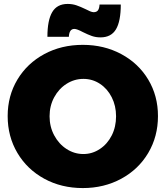

<svg xmlns="http://www.w3.org/2000/svg" viewBox="-20 -942 842 976"><path d="M783 -352Q783 -248 733.5 -164.5Q684 -81 596.5 -33.5Q509 14 401 14Q292 14 205 -33.5Q118 -81 68.5 -164.5Q19 -248 19 -352Q19 -455 68.5 -537.5Q118 -620 205 -667Q292 -714 401 -714Q509 -714 596.5 -667Q684 -620 733.5 -537.5Q783 -455 783 -352ZM232 -351Q232 -298 255.5 -254Q279 -210 318.5 -184.5Q358 -159 404 -159Q449 -159 487.5 -184.5Q526 -210 548 -253.5Q570 -297 570 -351Q570 -404 548 -447.5Q526 -491 488 -516Q450 -541 404 -541Q358 -541 318.5 -516Q279 -491 255.5 -447.5Q232 -404 232 -351ZM491 -752Q467 -752 447 -759Q427 -766 401 -779Q371 -795 358 -795Q332 -795 330 -755H221Q221 -839 245.5 -880.5Q270 -922 324 -922Q348 -922 368.5 -915Q389 -908 416 -895Q427 -889 438 -884.5Q449 -880 456 -880Q471 -880 478 -889.5Q485 -899 486 -919H594Q594 -834 569.5 -793Q545 -752 491 -752Z"/></svg>

Font: Gontserrat ExtraBold
Style: Regular
Weight: 800
Designer: Julieta Ulanovsky
Foundry: Julieta Ulanovsky
Version: Version 6.001